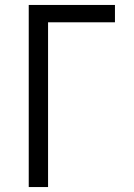

<svg xmlns="http://www.w3.org/2000/svg" viewBox="-20 -755 540 775"><path d="M96 0V-735H444V-665H174V0Z"/></svg>

Font: Iosevka srxl
Style: Regular
Weight: 400
Monospace: yes
Designer: Belleve Invis
Foundry: Belleve Invis
Version: Version 33.0.1; ttfautohint (v1.8.3)